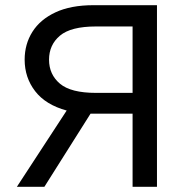

<svg xmlns="http://www.w3.org/2000/svg" viewBox="-20 -720 725 740"><path d="M45 0 237 -294Q156 -316 115.5 -368.5Q75 -421 75 -490Q75 -550 105 -597.5Q135 -645 194 -672.5Q253 -700 340 -700H585V0H491V-282H329L151 0ZM169 -490Q169 -433 211 -397.5Q253 -362 350 -362H491V-618H350Q253 -618 211 -582.5Q169 -547 169 -490Z"/></svg>

Font: Golos Text
Style: Regular
Weight: 400
Designer: A.Korolkova, Vitaly Kuzmin
Foundry: ParaType Ltd
Version: Version 2.004